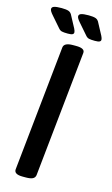

<svg xmlns="http://www.w3.org/2000/svg" viewBox="-132 -915 561 965"><g transform="rotate(15 148.5 -432.5)"><path d="M92 2Q47 2 49 -24L117 -677Q120 -702 166 -702H182Q229 -702 226 -677L158 -23Q156 -10 144.5 -4Q133 2 108 2ZM125 -751Q104 -751 94 -753.5Q84 -756 76 -766L29 -820Q12 -839 12 -849Q12 -859 24 -863Q36 -867 63 -867Q87 -867 99.5 -862.5Q112 -858 119 -842L150 -784Q156 -772 156 -765Q156 -758 149.5 -754.5Q143 -751 125 -751ZM266 -751Q245 -751 235 -753.5Q225 -756 217 -766L170 -820Q153 -839 153 -849Q153 -859 165 -863Q177 -867 204 -867Q228 -867 240.5 -862.5Q253 -858 260 -842L291 -784Q297 -772 297 -765Q297 -758 290.5 -754.5Q284 -751 266 -751Z"/></g></svg>

Font: Asap Condensed Condensed Medium
Style: Italic
Weight: 500
Width: 3
Italic angle: -6°
Designer: Pablo Cosgaya
Foundry: Omnibus-Type
Version: Version 3.001; ttfautohint (v1.8.4.7-5d5b)